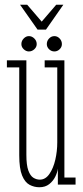

<svg xmlns="http://www.w3.org/2000/svg" viewBox="-20 -777 349 808"><path d="M145.5 11Q124 11 104.5 0.8Q85 -9.5 73 -38.5Q61 -67.5 61 -123.5V-493.5H9V-523H91V-125.5Q91 -82 99.2 -59.5Q107.5 -37 120.5 -29Q133.5 -21 147.5 -21Q171.5 -21 188 -45Q204.5 -69 212.8 -105Q221 -141 221 -177.5V-493.5H168V-523H251V-30H298V0H223.5V-67.5Q221.5 -51.5 212.5 -33.2Q203.5 -15 187 -2Q170.5 11 145.5 11ZM209 -560.5Q196 -560.5 186.5 -569.8Q177 -579 177 -591.5Q177 -605 186.5 -615Q196 -625 209 -625Q221.5 -625 231 -615Q240.5 -605 240.5 -591.5Q240.5 -579 231 -569.8Q221.5 -560.5 209 -560.5ZM101.5 -560.5Q89.5 -560.5 79.8 -569.8Q70 -579 70 -591.5Q70 -605 79.8 -615Q89.5 -625 101.5 -625Q114.5 -625 124.5 -615Q134.5 -605 134.5 -591.5Q134.5 -579 124.5 -569.8Q114.5 -560.5 101.5 -560.5ZM138 -652.5 64.5 -757H94.5L155.5 -686L216.5 -757H246.5L173.5 -652.5Z"/></svg>

Font: Imbue Thin 10pt Thin
Style: Regular
Weight: 250
Version: Version 1.102